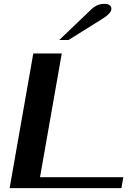

<svg xmlns="http://www.w3.org/2000/svg" viewBox="-20 -978 710 998"><path d="M153 -700H301L188 -57H621L611 0H30ZM453 -928Q470 -944 486.5 -951Q503 -958 524 -958Q540 -958 549.5 -951Q559 -944 559 -933Q559 -908 509 -878L336 -770H288Z"/></svg>

Font: Fahkwang SemiBold
Style: Italic
Weight: 600
Italic angle: -10°
Version: Version 1.000; ttfautohint (v1.6)